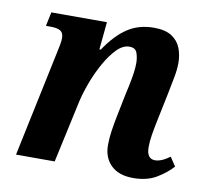

<svg xmlns="http://www.w3.org/2000/svg" viewBox="-67 -620 766 704"><g transform="rotate(10 316.5 -268.0)"><path d="M471 10Q417 10 388 -19Q359 -48 360 -96Q360 -118 364 -146Q368 -174 376 -213L392 -292Q397 -312 403.5 -347Q410 -382 410 -407Q410 -426 404 -444Q398 -462 375 -462Q351 -462 328 -438.5Q305 -415 284.5 -378Q264 -341 249.5 -301.5Q235 -262 228 -230L178 0H34L118 -399Q121 -412 123.5 -426Q126 -440 126 -450Q126 -469 114.5 -476.5Q103 -484 77 -484H60L71 -536H278L268 -433H273Q312 -491 354 -518.5Q396 -546 452 -546Q494 -546 518 -530.5Q542 -515 552 -489.5Q562 -464 562 -434Q562 -408 555.5 -376Q549 -344 544 -317L522 -211Q516 -182 512 -157.5Q508 -133 508 -112Q508 -68 539 -68Q563 -68 594 -91L616 -58Q594 -33 558.5 -11.5Q523 10 471 10Z"/></g></svg>

Font: Noto Serif SemiCondensed
Style: Bold Italic
Weight: 700
Width: 4
Italic angle: -12°
Designer: Monotype Design Team
Foundry: Monotype Imaging Inc.
Version: Version 2.014